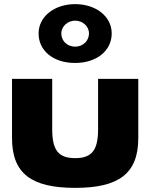

<svg xmlns="http://www.w3.org/2000/svg" viewBox="-20 -895 728 930"><path d="M166.9 -733C166.9 -649 238.4 -590 344 -590C447.4 -590 521.1 -649 521.1 -733C521.1 -816 444.1 -875 344 -875C245 -875 166.9 -816 166.9 -733ZM276.9 -733C276.9 -767 307.7 -795 344 -795C381.4 -795 411.1 -767 411.1 -733C411.1 -698 382.5 -669 344 -669C304.4 -669 276.9 -698 276.9 -733ZM232.9 -513H38.2V-226C38.2 -54 132.8 15 344 15C555.2 15 649.8 -54 649.8 -226V-513H455.1V-269C455.1 -168 425.4 -129 344 -129C262.6 -129 232.9 -168 232.9 -269Z"/></svg>

Font: Hussar
Style: BdWide
Weight: 700
Foundry: Cannot Into Space Fonts
Version: Version 2.00